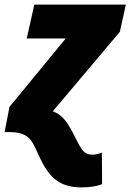

<svg xmlns="http://www.w3.org/2000/svg" viewBox="-40 -573 566 833"><path d="M314 240C349 240 381 235 403 226L402 89C387 95 374 98 361 98C317 98 309 65 274 -1C246 -53 225 -77 189 -90L480 -435L506 -553H109L76 -406H245L1 -109L-20 0H-1C79 0 97 30 122 88C167 190 210 240 314 240Z"/></svg>

Font: Noto Sans UI Black
Style: Italic
Weight: 900
Italic angle: -372°
Designer: Monotype Design Team
Foundry: Monotype Imaging Inc.
Version: Version 1.901